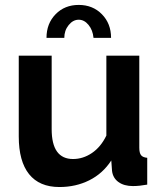

<svg xmlns="http://www.w3.org/2000/svg" viewBox="-20 -750 658 780"><path d="M241.2 -596.2H168.9Q168.9 -654.3 205.8 -692.1Q242.7 -730 299.8 -730Q356.9 -730 394 -692.1Q431.2 -654.3 431.2 -596.2H359.9Q356.9 -627.9 339.6 -648.9Q322.3 -669.9 299.8 -669.9Q276.4 -669.9 258.8 -647.9Q241.2 -626 241.2 -596.2ZM56.2 -195.8V-523.9H189.9V-225.1Q189.9 -104 276.9 -104Q317.4 -104 353.5 -128.4Q389.6 -152.8 412.1 -199.2V-523.9H545.9V-149.9Q545.9 -128.4 553.2 -119.4Q560.5 -110.4 578.1 -108.9V0Q545.9 5.9 520 5.9Q483.9 5.9 461.2 -10.5Q438.5 -26.9 435.1 -56.2L432.1 -98.1Q397.5 -44.9 342.8 -17.6Q288.1 9.8 221.2 9.8Q140.1 9.8 98.1 -42.5Q56.2 -94.7 56.2 -195.8Z"/></svg>

Font: Rawline
Style: Bold
Weight: 700
Designer: Matt McInerney, Pablo Impallari, Rodrigo Fuenzalida
Foundry: Matt McInerney, Pablo Impallari, Rodrigo Fuenzalida
Version: Version 4.020;PS 004.020;hotconv 1.0.88;makeotf.lib2.5.64775